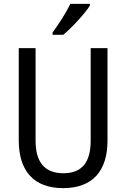

<svg xmlns="http://www.w3.org/2000/svg" viewBox="-20 -963 653 993"><path d="M445 -934V-943H344C322 -898 286 -841 252 -795V-783H307C351 -819 420 -894 445 -934ZM536 -236V-714H449V-236C449 -125 405 -67 308 -67C213 -67 164 -122 164 -235V-714H77V-237C77 -78 156 10 306 10C460 10 536 -80 536 -236Z"/></svg>

Font: Noto Sans Oriya Cond
Style: Regular
Weight: 400
Width: 3
Designer: Amélie Bonet and Sol Matas
Foundry: Google LLC
Version: Version 2.006